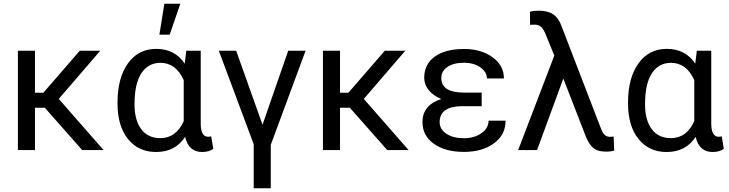

<svg xmlns="http://www.w3.org/2000/svg" viewBox="-20 -798 3876 1021"><path d="M218.3 -225.1H166V0H75.2V-528.3H166V-304.7H210.4L404.3 -528.3H513.2L292.5 -272L530.8 0H417Z M1047.4 -528.3V-139.2Q1048.3 -70.8 1086.4 -70.8Q1095.7 -70.8 1103 -73.2L1114.3 -6.3Q1090.8 10.3 1054.7 10.3Q982.9 10.3 964.4 -70.3Q912.1 10.3 810.1 10.3Q716.3 10.3 660.6 -58.8Q605 -127.9 605 -247.1V-254.4Q605 -383.3 660.2 -460.7Q715.3 -538.1 811 -538.1Q910.2 -538.1 962.4 -459.5L970.7 -528.3ZM695.3 -244.1Q695.3 -158.7 731 -111.1Q766.6 -63.5 832.5 -63.5Q917 -63.5 957 -154.3V-372.1Q915.5 -463.9 833.5 -463.9Q768.1 -463.9 731.7 -408.4Q695.3 -353 695.3 -244.1ZM854 -778.3H939L882.3 -613.8H827.6Z M1376 -134.8 1512.7 -528.3H1605L1419.9 -27.8V203.1H1329.1V-31.2L1143.6 -528.3H1235.8Z M1840.3 -225.1H1788.1V0H1697.3V-528.3H1788.1V-304.7H1832.5L2026.4 -528.3H2135.3L1914.6 -272L2152.8 0H2039.1Z M2317.9 -148.4Q2317.9 -110.8 2353.8 -86.9Q2389.6 -63 2447.3 -63Q2502.4 -63 2540.3 -89.8Q2578.1 -116.7 2578.1 -156.2H2668.5Q2668.5 -80.6 2606.2 -35.4Q2543.9 9.8 2447.3 9.8Q2347.7 9.8 2287.1 -33.4Q2226.6 -76.7 2226.6 -148.4Q2226.6 -239.3 2326.7 -271.5Q2283.7 -289.1 2259.8 -318.8Q2235.8 -348.6 2235.8 -384.3Q2235.8 -456.5 2292.2 -497.1Q2348.6 -537.6 2447.3 -537.6Q2538.1 -537.6 2598.9 -493.9Q2659.7 -450.2 2659.7 -380.9H2569.3Q2569.3 -415 2534.4 -439.7Q2499.5 -464.4 2447.3 -464.4Q2392.6 -464.4 2359.6 -442.1Q2326.7 -419.9 2326.7 -383.8Q2326.7 -305.7 2445.8 -305.7H2541.5V-233.4H2432.1Q2317.9 -230.5 2317.9 -148.4Z M2844.7 -741.2Q2892.6 -741.2 2921.9 -721.7Q2951.2 -702.1 2967.3 -655.8L3175.8 -114.3Q3185.5 -89.4 3196.5 -79.8Q3207.5 -70.3 3224.6 -70.3L3243.2 -71.8L3246.1 2.4Q3228.5 8.3 3208 8.3Q3170.4 8.3 3151.4 -0.7Q3132.3 -9.8 3117.2 -30.8Q3102.1 -51.8 3087.9 -90.8L2975.6 -380.4L2835.9 0H2735.4L2927.7 -502.4L2880.9 -617.2Q2869.6 -644.5 2856.7 -655.8Q2843.8 -667 2821.8 -667L2798.8 -666L2798.3 -735.4Q2818.8 -741.2 2844.7 -741.2Z M3762.2 -528.3V-139.2Q3763.2 -70.8 3801.3 -70.8Q3810.5 -70.8 3817.9 -73.2L3829.1 -6.3Q3805.7 10.3 3769.5 10.3Q3697.8 10.3 3679.2 -70.3Q3627 10.3 3524.9 10.3Q3431.2 10.3 3375.5 -58.8Q3319.8 -127.9 3319.8 -247.1V-254.4Q3319.8 -383.3 3375 -460.7Q3430.2 -538.1 3525.9 -538.1Q3625 -538.1 3677.2 -459.5L3685.5 -528.3ZM3410.2 -244.1Q3410.2 -158.7 3445.8 -111.1Q3481.4 -63.5 3547.4 -63.5Q3631.8 -63.5 3671.9 -154.3V-372.1Q3630.4 -463.9 3548.3 -463.9Q3482.9 -463.9 3446.5 -408.4Q3410.2 -353 3410.2 -244.1Z"/></svg>

Font: SteelSelectRoboto
Style: Roboto-Regular
Weight: 400
Designer: Google
Version: Version 2.137; 2017